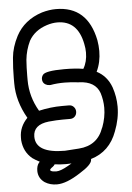

<svg xmlns="http://www.w3.org/2000/svg" viewBox="-60 -844 680 989"><g transform="rotate(-5 280.0 -350.0)"><path d="M250 -69 323 -74Q420 -81 451 -171L452 -172Q471 -223 471 -272Q471 -311 459 -349Q437 -411 353 -414H351Q312 -419 278 -419Q239 -419 206 -413H200Q189 -413 179 -419Q164 -428 164 -447Q164 -458 171 -468Q184 -488 283 -488Q341 -488 381 -481Q402 -516 402 -564Q402 -586 397 -609Q373 -731 268 -731Q242 -731 214 -722Q149 -701 120 -649Q98 -603 93 -553Q90 -513 90 -470V-449Q90 -362 135 -286Q196 -300 255 -300H291Q306 -300 315.5 -289.5Q325 -279 325 -265Q325 -250 315.5 -240Q306 -230 291 -230H252Q221 -230 180 -226Q99 -217 99 -155Q99 -69 250 -69ZM278 -1Q265 0 251 0Q219 0 191 -4Q187 3 180 8Q165 18 165 24L166 25Q167 27 169 28Q177 33 197 33Q219 33 259 10Q269 4 278 -1ZM116 -24Q96 -34 79 -46Q35 -82 30 -143V-156Q30 -212 72 -255Q20 -345 20 -437V-465Q20 -516 25 -570Q30 -624 59 -680Q101 -759 194 -789Q232 -800 267 -800Q430 -800 466 -622Q471 -593 471 -566Q471 -508 448 -460Q501 -433 523 -373Q540 -323 540 -272Q540 -210 515 -146Q478 -44 380 -15V-10Q378 15 316 53Q244 100 194 100Q159 100 132 83Q100 61 99 23Q99 -4 111 -19Q113 -22 116 -24Z"/></g></svg>

Font: Bubblez Graffiti
Style: Regular
Weight: 400
Designer: GGBotNet
Foundry: GGBotNet
Version: 1.00